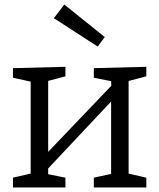

<svg xmlns="http://www.w3.org/2000/svg" viewBox="-20 -825 701 845"><path d="M37 0V-43L132 -65L115 -47V-480L136 -461L37 -483V-525L268 -531V-489L173 -464L192 -482V-141L178 -142L479 -457L470 -438L469 -480L483 -465L393 -483V-525L624 -531V-489L528 -464L546 -482V-47L529 -65L624 -43V0H393V-43L484 -63L469 -47V-399L482 -392L182 -73L192 -91V-47L184 -60L268 -43V0ZM263 -805 441 -662 410 -620 217 -745Z"/></svg>

Font: Pack4
Style: Regular
Weight: 400
Version: Version 2.002